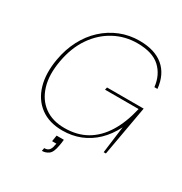

<svg xmlns="http://www.w3.org/2000/svg" viewBox="-203 -860 1131 1194"><g transform="rotate(30 362.5 -263.5)"><path d="M315 12Q220 12 157.5 -34.5Q95 -81 71 -163Q47 -245 66 -353Q80 -433 114.5 -499Q149 -565 200.5 -612.5Q252 -660 316.5 -686Q381 -712 454 -712Q564 -712 626.5 -659.5Q689 -607 699 -508H677Q668 -591 613.5 -641.5Q559 -692 450 -692Q362 -692 286.5 -651.5Q211 -611 159 -535.5Q107 -460 88 -353Q69 -248 92.5 -170.5Q116 -93 174 -50.5Q232 -8 319 -8Q409 -8 476 -46.5Q543 -85 589 -159Q635 -233 660 -341H419L423 -359H686L622 0H606L631 -193Q597 -126 549.5 -80.5Q502 -35 443 -11.5Q384 12 315 12ZM269 185 273 163Q297 163 308 149.5Q319 136 322 113L325 101H294L301 57H353Q352 69 350.5 80Q349 91 347 101Q338 154 316.5 169.5Q295 185 269 185Z"/></g></svg>

Font: DM Sans 18pt Thin
Style: Italic
Weight: 250
Italic angle: -10°
Designer: Colophon Foundry, Jonny Pinhorn
Foundry: Colophon Foundry
Version: Version 4.004;gftools[0.9.30]